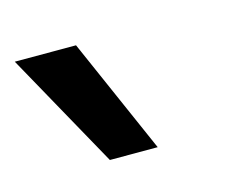

<svg xmlns="http://www.w3.org/2000/svg" viewBox="-45 -870 390 318"><g transform="rotate(-15 150.0 -711.0)"><path d="M0 -810H105L192 -612H110Z"/></g></svg>

Font: Sora-SIA
Style: Regular
Weight: 400
Designer: Jonathan Barnbrook, Julián Moncada
Foundry: Barnbrook Fonts
Version: Version 2.000